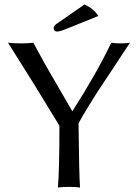

<svg xmlns="http://www.w3.org/2000/svg" viewBox="-20 -840 615 863"><path d="M333 -285.2Q335.4 -52.7 339.8 2.9Q321.3 0 290 0Q258.8 0 240.2 2.9Q247.1 -74.2 247.1 -274.9L130.4 -465.8L16.1 -647.9Q42 -645 73.2 -645Q104.5 -645 129.9 -647.9L180.7 -554.7L249 -436.5L305.2 -339.8Q416 -513.2 480 -647.9Q498 -645 522 -645Q543.9 -645 564 -647.9L484.9 -527.8L416 -423.8L371.6 -352.5Q347.7 -313.5 333 -285.2ZM359.9 -819.8Q402.8 -800.3 421.9 -768.1L277.8 -710Q250 -698.2 235.8 -698.2Q229.5 -698.2 225.3 -702.6Q221.2 -707 221.2 -712.9Q221.2 -724.1 235.8 -733.9Z"/></svg>

Font: Linux Biolinum G
Style: Regular
Weight: 400
Designer: Philipp H. Poll
Foundry: Philipp H. Poll
Version: Version 1.1.0 ; ttfautohint (v1.6)